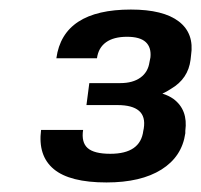

<svg xmlns="http://www.w3.org/2000/svg" viewBox="-20 -806 421 402"><path d="M203 -424Q126 -424 92.5 -452Q59 -480 66 -534H154Q150 -508 163.5 -496Q177 -484 211 -484Q274 -484 280 -532L281 -537Q285 -562 271 -574Q257 -586 226 -586H161L167 -632H232Q258 -632 274 -643.5Q290 -655 293 -676L295 -686Q297 -707 285 -718Q273 -729 246 -729Q218 -729 202 -717.5Q186 -706 183 -684H98Q105 -735 144 -760.5Q183 -786 254 -786Q322 -786 354.5 -761Q387 -736 380 -690L379 -681Q374 -641 338 -620Q329 -614 320 -610Q333 -606 343 -599Q374 -576 368 -532V-527Q361 -478 318 -451Q275 -424 203 -424Z"/></svg>

Font: Pathway Extreme 8pt Thin 12pt Medium
Style: Italic
Weight: 500
Italic angle: -8°
Version: Version 1.001;gftools[0.9.26]